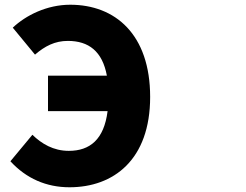

<svg xmlns="http://www.w3.org/2000/svg" viewBox="-20 -738 1040 812"><path d="M274 54C460 54 615 -62 615 -328C615 -593 467 -718 277 -718C178 -718 89 -673 34 -621L128 -507C170 -543 212 -565 267 -565C355 -565 413 -521 432 -418H183V-268H435C420 -148 360 -100 271 -100C206 -100 156 -130 117 -168L24 -56C91 17 176 54 274 54Z"/></svg>

Font: コーポレート・ロゴ ver3 Bold
Style: Regular
Weight: 700
Designer: [KANA_main] LOGOTYPE.JP [Source Han Sans] Ryoko NISHIZUKA 西塚涼子 (kana, bopomofo & ideographs); Paul D. Hunt (Latin, Greek
Version: Version 12.001;FEAKit 1.0